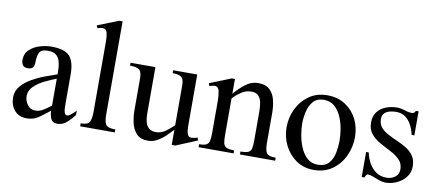

<svg xmlns="http://www.w3.org/2000/svg" viewBox="-61 -850 2485 1088"><g transform="rotate(10 1181.5 -306.5)"><path d="M400.9 -84V-58.6Q384.3 -36.1 359.9 -13.9Q335.4 8.3 304.7 8.3Q276.4 8.3 267.1 -13.2Q257.8 -34.7 257.8 -58.6Q228.5 -35.2 198.2 -13.4Q168 8.3 128.4 8.3Q82.5 8.3 57.4 -21.7Q32.2 -51.8 32.2 -96.2Q32.2 -132.8 56.2 -160.9Q80.1 -189 116.5 -209.5Q152.8 -230 191.2 -244.1Q229.5 -258.3 257.8 -267.6V-284.2Q257.8 -311.5 252.4 -335.7Q247.1 -359.9 231 -375Q214.8 -390.1 182.1 -390.1Q142.1 -390.1 132.3 -368.9Q122.6 -347.7 122.6 -314.5Q122.6 -294.9 114.7 -283.7Q106.9 -272.5 85 -272.5Q64.5 -272.5 56.2 -284.2Q47.9 -295.9 47.9 -314.5Q47.9 -351.1 72.3 -373.5Q96.7 -396 131.1 -406.2Q165.5 -416.5 195.8 -416.5Q272.5 -416.5 301.8 -385.3Q331.1 -354 331.1 -278.3V-140.6Q331.1 -123.5 331.3 -102.3Q331.5 -81.1 333.5 -69.8Q334.5 -61.5 338.9 -54.7Q343.3 -47.9 352.5 -47.9Q359.4 -47.9 369.1 -55.2Q378.9 -62.5 387.9 -71Q397 -79.6 400.9 -84ZM257.8 -87.9V-242.7Q228 -231.4 192.6 -214.4Q157.2 -197.3 131.8 -173.1Q106.4 -148.9 106.4 -116.7Q106.4 -90.3 123 -66.9Q139.6 -43.5 169.4 -43.5Q192.4 -43.5 216.1 -58.3Q239.7 -73.2 257.8 -87.9Z M634.3 0H435.1V-17.1Q477.1 -17.1 486.3 -36.4Q495.6 -55.7 495.6 -91.3V-497.6Q495.6 -526.9 490.5 -548.6Q485.4 -570.3 462.9 -570.3Q456.1 -570.3 449.5 -568.6Q442.9 -566.9 435.1 -564.5L428.2 -579.6L549.3 -627.4H568.8V-91.3Q568.8 -50.8 579.6 -33.9Q590.3 -17.1 634.3 -17.1Z M1107.4 -37.1 984.9 13.7H964.4V-73.2Q946.8 -54.2 925.5 -33.9Q904.3 -13.7 879.6 0Q855 13.7 826.7 13.7Q782.7 13.7 760.3 -11Q737.8 -35.6 730 -72.3Q722.2 -108.9 722.2 -144V-325.2Q722.2 -364.7 706.8 -376.2Q691.4 -387.7 653.8 -387.7V-404.3H796.9V-134.3Q796.9 -111.3 802 -90.1Q807.1 -68.8 821.8 -55.4Q836.4 -42 863.8 -42Q892.6 -42 918.9 -61Q945.3 -80.1 964.4 -99.6V-328.6Q964.4 -365.7 948.7 -376.7Q933.1 -387.7 898.9 -387.7V-404.3H1037.6V-106.4Q1037.6 -97.7 1039.1 -83.3Q1040.5 -68.8 1046.1 -57.4Q1051.8 -45.9 1064.9 -45.9Q1084.5 -45.9 1101.6 -52.7Z M1557.1 0H1354.5V-17.1Q1385.3 -17.1 1399.2 -23.4Q1413.1 -29.8 1416.7 -46.1Q1420.4 -62.5 1420.4 -91.3V-256.8Q1420.4 -279.8 1417 -304.2Q1413.6 -328.6 1400.1 -345.5Q1386.7 -362.3 1356.9 -362.3Q1325.2 -362.3 1298.8 -344.2Q1272.5 -326.2 1252.4 -304.7V-91.3Q1252.4 -63 1256.1 -46.9Q1259.8 -30.8 1273.7 -23.9Q1287.6 -17.1 1317.9 -17.1V0H1116.7V-17.1Q1146.5 -17.1 1159.2 -24.9Q1171.9 -32.7 1175 -49.3Q1178.2 -65.9 1178.2 -91.3V-277.8Q1178.2 -308.1 1172.9 -333.3Q1167.5 -358.4 1147 -358.4Q1139.6 -358.4 1131.8 -356.2Q1124 -354 1116.7 -351.6L1110.8 -367.2L1234.4 -416.5H1252.4V-331.1Q1276.9 -361.3 1311.5 -388.9Q1346.2 -416.5 1387.7 -416.5Q1431.6 -416.5 1454.6 -393.6Q1477.5 -370.6 1485.6 -335.7Q1493.7 -300.8 1493.7 -264.2V-91.3Q1493.7 -52.7 1503.4 -34.9Q1513.2 -17.1 1557.1 -17.1Z M1979.5 -210Q1979.5 -151.4 1955.3 -100.3Q1931.2 -49.3 1886.7 -17.8Q1842.3 13.7 1780.3 13.7Q1722.2 13.7 1678.7 -16.6Q1635.3 -46.9 1611.6 -95.2Q1587.9 -143.6 1587.9 -198.2Q1587.9 -254.9 1612.1 -304.7Q1636.2 -354.5 1680.4 -385.5Q1724.6 -416.5 1784.7 -416.5Q1843.8 -416.5 1887.5 -388.7Q1931.2 -360.8 1955.3 -314Q1979.5 -267.1 1979.5 -210ZM1897 -175.3Q1897 -204.6 1891.1 -240.7Q1885.3 -276.9 1870.8 -310.5Q1856.4 -344.2 1832 -366Q1807.6 -387.7 1770 -387.7Q1730 -387.7 1708.7 -362.8Q1687.5 -337.9 1679.4 -302.5Q1671.4 -267.1 1671.4 -234.9Q1671.4 -206.1 1677.5 -169.4Q1683.6 -132.8 1698 -98.6Q1712.4 -64.5 1736.8 -42Q1761.2 -19.5 1798.3 -19.5Q1840.8 -19.5 1862.1 -44.7Q1883.3 -69.8 1890.1 -106Q1897 -142.1 1897 -175.3Z M2330.6 -102.1Q2330.6 -67.4 2310.1 -41.3Q2289.6 -15.1 2258.3 -0.7Q2227.1 13.7 2194.8 13.7Q2175.8 13.7 2156.2 6.6Q2136.7 -0.5 2118.9 -7.6Q2101.1 -14.6 2086.9 -14.6Q2082 -14.6 2077.9 -6.3Q2073.7 2 2071.3 5.9H2056.2V-138.2H2071.3Q2077.6 -106.4 2093.3 -78.1Q2108.9 -49.8 2134.3 -32.2Q2159.7 -14.6 2194.8 -14.6Q2222.2 -14.6 2243.4 -30Q2264.6 -45.4 2264.6 -74.2Q2264.6 -107.9 2243.4 -129.4Q2222.2 -150.9 2190.9 -166.7Q2159.7 -182.6 2128.4 -200Q2097.2 -217.3 2075.9 -242.7Q2054.7 -268.1 2054.7 -308.1Q2054.7 -345.7 2073.5 -369.6Q2092.3 -393.6 2122.3 -405Q2152.3 -416.5 2185.5 -416.5Q2208.5 -416.5 2230.5 -408.7Q2252.4 -400.9 2274.4 -400.9Q2286.6 -400.9 2293.5 -416.5H2309.1V-278.3H2293.5Q2287.1 -307.1 2273.9 -333Q2260.7 -358.9 2239 -375.2Q2217.3 -391.6 2184.1 -391.6Q2167 -391.6 2148.9 -387.2Q2130.9 -382.8 2118.7 -371.1Q2106.4 -359.4 2106.4 -336.9Q2106.4 -307.6 2122.6 -288.8Q2138.7 -270 2164.3 -256.6Q2189.9 -243.2 2218.5 -230.7Q2247.1 -218.3 2272.7 -202.4Q2298.3 -186.5 2314.5 -162.8Q2330.6 -139.2 2330.6 -102.1Z"/></g></svg>

Font: Scheherazade New
Style: Regular
Weight: 400
Designer: SIL International
Foundry: SIL International
Version: Version 4.000